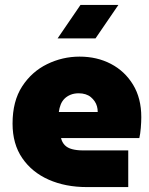

<svg xmlns="http://www.w3.org/2000/svg" viewBox="-20 -760 605 780"><path d="M333 0Q246 0 178 -30Q110 -60 70.5 -117.5Q31 -175 31 -258Q31 -349 70 -409Q109 -469 171.5 -499.5Q234 -530 303 -530Q374 -530 430.5 -500.5Q487 -471 520.5 -416Q554 -361 554 -284Q554 -265 552 -240.5Q550 -216 546 -199H228Q232 -182 243 -170.5Q254 -159 273 -154Q292 -149 316 -149H501V0ZM219 -305H377Q377 -317 374 -328Q371 -339 364.5 -348.5Q358 -358 349 -365.5Q340 -373 327.5 -377Q315 -381 300 -381Q281 -381 266.5 -375Q252 -369 242 -359Q232 -349 226.5 -335Q221 -321 219 -305ZM214 -604 307 -740H461L368 -604Z"/></svg>

Font: MuseoModerno Thin Black
Style: Regular
Weight: 900
Version: Version 1.002